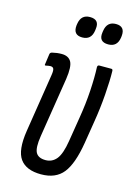

<svg xmlns="http://www.w3.org/2000/svg" viewBox="-106 -724 546 786"><g transform="rotate(15 167.0 -331.0)"><path d="M148 6Q85 6 59 -30Q33 -66 46 -150L85 -398Q88 -417 85 -424.5Q82 -432 71 -432Q67 -432 62 -431Q57 -430 52 -429Q46 -428 48 -435L54 -478Q55 -485 63 -487Q83 -492 103 -492Q132 -492 143.5 -472Q155 -452 147 -398L107 -145Q99 -94 109.5 -74.5Q120 -55 151 -55Q179 -55 197 -77Q215 -99 224 -155L241 -260Q251 -320 254.5 -377.5Q258 -435 256 -477Q256 -486 264 -486H315Q321 -486 321 -478Q322 -438 317.5 -377.5Q313 -317 303 -257L288 -164Q273 -73 241.5 -33.5Q210 6 148 6ZM276 -579Q235 -579 241 -620L242 -627Q248 -668 286 -668Q325 -668 321 -627L320 -619Q314 -579 276 -579ZM166 -579Q127 -579 131 -620L132 -627Q138 -668 176 -668Q217 -668 211 -627L210 -619Q204 -579 166 -579Z"/></g></svg>

Font: Sofia Sans Extra Condensed
Style: Italic
Weight: 400
Italic angle: -9°
Designer: Botio Nikoltchev, Ani Petrova
Foundry: lettersoup
Version: Version 4.101; ttfautohint (v1.8.4.7-5d5b)